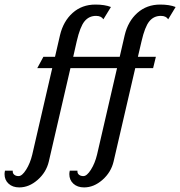

<svg xmlns="http://www.w3.org/2000/svg" viewBox="-39 -690 793 845"><path d="M125 -390.1 151.9 -439.9H203.1L225.1 -535.2Q239.7 -596.7 280.8 -633.3Q321.8 -669.9 380.9 -669.9Q422.4 -669.9 449.2 -659.2L416 -605Q406.7 -620.1 383.8 -620.1Q352.5 -620.1 333 -596.2Q313.5 -572.3 298.8 -508.8L283.2 -439.9H487.8L509.8 -535.2Q524.4 -596.7 565.7 -633.3Q606.9 -669.9 666 -669.9Q707 -669.9 733.9 -659.2L701.2 -605Q691.9 -620.1 668.9 -620.1Q637.7 -620.1 618.2 -596.2Q598.6 -572.3 584 -508.8L567.9 -439.9H647L634.8 -390.1H556.2L460.9 21Q449.7 68.4 411.9 101.6Q374 134.8 331.1 134.8Q301.8 134.8 283.9 118.4Q266.1 102.1 266.1 76.2Q266.1 70.8 268.1 61H301.8V64.9Q301.8 73.7 309.1 79.3Q316.4 85 328.1 85Q343.3 85 361.1 56.9Q378.9 28.8 388.2 -9.8L476.1 -390.1H271L175.8 21Q164.6 68.4 126.7 101.6Q88.9 134.8 45.9 134.8Q16.6 134.8 -1.2 118.4Q-19 102.1 -19 76.2Q-19 70.8 -17.1 61H17.1V64.9Q17.1 73.7 24.2 79.3Q31.2 85 43 85Q58.1 85 75.9 56.9Q93.8 28.8 103 -9.8L190.9 -390.1Z"/></svg>

Font: Pfennig
Style: Italic
Weight: 500
Italic angle: -13°
Version: Version 20120410 ; ttfautohint (v0.8)